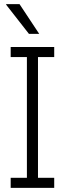

<svg xmlns="http://www.w3.org/2000/svg" viewBox="-20 -915 404 935"><path d="M121 -750H171L75 -895H10V-892L121 -750ZM32 -686V-637H111V-49H32V0H244V-49H165V-637H244V-686H32Z"/></svg>

Font: ChivoLight
Style: Regular
Weight: 300
Designer: Hector Gatti
Foundry: Omnibus-Type
Version: Version 1.004;PS 001.004;hotconv 1.0.88;makeotf.lib2.5.64775